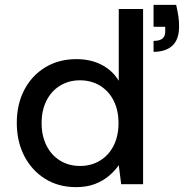

<svg xmlns="http://www.w3.org/2000/svg" viewBox="-20 -757 766 789"><path d="M292 12Q220 12 165 -22.5Q110 -57 79.5 -116.5Q49 -176 49 -252Q49 -328 79.5 -387Q110 -446 165.5 -480Q221 -514 294 -514Q353 -514 398 -490.5Q443 -467 468 -425V-720H568V0H478L468 -78Q452 -55 428 -34.5Q404 -14 370.5 -1Q337 12 292 12ZM309 -75Q355 -75 391 -97Q427 -119 447 -158.5Q467 -198 467 -251Q467 -304 447 -343.5Q427 -383 391 -405Q355 -427 308 -427Q263 -427 227 -405Q191 -383 171 -343.5Q151 -304 151 -251Q151 -199 171 -159Q191 -119 227 -97Q263 -75 309 -75ZM611 -544V-589Q636 -589 647.5 -598.5Q659 -608 659 -627V-647H611V-737H704Q710 -710 713 -690Q716 -670 716 -649Q716 -595 688.5 -569.5Q661 -544 611 -544Z"/></svg>

Font: DM Sans 16pt Medium
Style: Regular
Weight: 500
Version: Version 4.004;gftools[0.9.30]